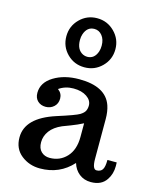

<svg xmlns="http://www.w3.org/2000/svg" viewBox="-125 -929 833 1025"><g transform="rotate(15 291.5 -417.0)"><path d="M46.9 0ZM466.3 -116.7Q466.3 -58.6 489.3 -58.6Q511.2 -58.6 521.5 -73.5Q531.7 -88.4 531.7 -127.4H583Q583.5 -121.1 583.5 -107.4Q583.5 -63.5 561.5 -31.2Q534.7 9.8 476.1 9.8Q438 9.8 411.1 -11.7Q384.3 -33.2 374 -68.4Q303.2 9.8 194.8 9.8Q135.3 9.8 91.1 -25.1Q46.9 -60.1 46.9 -122.6Q46.9 -231 207 -282.7Q308.6 -314.9 328.6 -327.4Q348.6 -339.8 354.7 -352.8Q360.8 -365.7 360.8 -381.8Q360.8 -410.6 332.5 -429.9Q304.2 -449.2 258.8 -449.2Q213.4 -449.2 178.7 -424.8Q203.1 -406.7 203.1 -378.4Q203.1 -350.1 184.3 -333Q165.5 -315.9 138.9 -315.9Q112.3 -315.9 95 -332Q77.6 -348.1 77.6 -377Q77.6 -434.1 135.3 -469.5Q192.9 -504.9 275.4 -504.9Q422.9 -504.9 455.6 -409.2Q466.3 -377.4 466.3 -335.9ZM230 -58.1Q286.6 -58.1 323.7 -97.9Q360.8 -137.7 360.8 -209V-284.2Q329.6 -268.1 294.7 -254.9Q259.8 -241.7 251 -238.3Q208 -219.7 186.5 -190.7Q165 -161.6 165 -127.4Q165 -93.3 183.6 -75.7Q202.1 -58.1 230 -58.1ZM284.2 -573.2Q227.5 -573.2 188.2 -612.5Q148.9 -651.9 148.9 -708.5Q148.9 -765.1 188.5 -804.7Q228 -844.2 284.2 -844.2Q340.3 -844.2 380.1 -804.4Q419.9 -764.6 419.9 -708.5Q419.9 -652.3 380.4 -612.8Q340.8 -573.2 284.2 -573.2ZM284.2 -631.3Q324.2 -631.3 339.4 -675.8Q344.2 -690.4 344.2 -708.5Q344.2 -742.7 327.1 -763.9Q310.1 -785.2 284.2 -785.2Q244.1 -785.2 229 -740.7Q224.1 -726.6 224.1 -708.5Q224.1 -654.8 260.7 -636.7Q272 -631.3 284.2 -631.3Z"/></g></svg>

Font: Arbutus Slab
Style: Regular
Weight: 400
Designer: Karolina Lach
Foundry: Karolina Lach
Version: Version 1.001; ttfautohint (v0.92) -l 10 -r 16 -G 200 -x 7 -